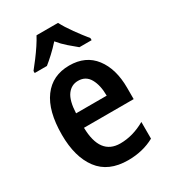

<svg xmlns="http://www.w3.org/2000/svg" viewBox="-189 -862 859 967"><g transform="rotate(-30 240.5 -378.0)"><path d="M247 -552Q342 -552 393 -485.5Q444 -419 444 -309V-243H155Q158 -83 275 -83Q348 -83 420 -124V-27Q353 10 267 10Q153 10 97 -64.5Q41 -139 41 -268Q41 -406 95 -479Q149 -552 247 -552ZM247 -463Q208 -463 184 -430.5Q160 -398 157 -326H335Q335 -386 313.5 -424.5Q292 -463 247 -463ZM306 -766Q323 -733 352.5 -692Q382 -651 409 -618V-606H338Q317 -623 291 -645.5Q265 -668 243 -695Q219 -668 193.5 -644.5Q168 -621 149 -606H78V-618Q95 -639 115 -665.5Q135 -692 152.5 -718.5Q170 -745 181 -766Z"/></g></svg>

Font: Noto Sans Malayalam Condensed SemiBold
Style: Regular
Weight: 600
Width: 3
Designer: Jelle Bosma - Monotype Design Team
Foundry: Monotype Imaging Inc.
Version: Version 2.104; ttfautohint (v1.8.4.7-5d5b)